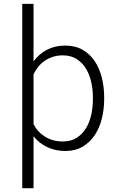

<svg xmlns="http://www.w3.org/2000/svg" viewBox="-20 -775 640 998"><path d="M521.5 -258.8Q521.5 -207.5 509.5 -158.9Q497.6 -110.4 472.7 -73Q447.8 -35.6 409.9 -12.9Q372.1 9.8 319.8 9.8Q268.6 9.8 226.1 -10Q183.6 -29.8 154.3 -66.9V203.1H95.7V-754.9H154.3V-455.6Q182.6 -495.1 224.6 -516.6Q266.6 -538.1 318.8 -538.1Q371.6 -538.1 409.9 -515.9Q448.2 -493.7 472.9 -456.3Q497.6 -418.9 509.5 -370.4Q521.5 -321.8 521.5 -269ZM462.9 -269Q462.9 -308.6 454.3 -347.7Q445.8 -386.7 427.2 -417.7Q408.7 -448.7 378.7 -468Q348.6 -487.3 305.7 -487.3Q279.3 -487.3 256.1 -480Q232.9 -472.7 213.6 -459.7Q194.3 -446.8 179.4 -428.7Q164.6 -410.6 154.3 -388.7V-129.4Q175.8 -87.9 215.6 -63.7Q255.4 -39.6 306.6 -39.6Q349.6 -39.6 379.4 -59.1Q409.2 -78.6 427.7 -109.6Q446.3 -140.6 454.6 -179.9Q462.9 -219.2 462.9 -258.8Z"/></svg>

Font: TypoPRO Roboto Mono
Style: Regular
Weight: 300
Designer: Google
Version: Version 2.000986; 2015; ttfautohint (v1.3)